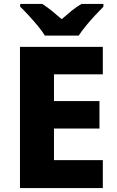

<svg xmlns="http://www.w3.org/2000/svg" viewBox="-20 -951 590 971"><path d="M500 0H81V-714H500V-575H253V-440H483V-301H253V-141H500ZM207 -771Q193 -794 170.5 -821Q148 -848 124.5 -873.5Q101 -899 82 -917V-931H194Q220 -914 243 -895.5Q266 -877 292 -854Q318 -877 342 -896.5Q366 -916 392 -931H503V-917Q486 -900 462 -874.5Q438 -849 415.5 -821.5Q393 -794 378 -771Z"/></svg>

Font: Noto Sans Canadian Aboriginal ExtraBold
Style: Regular
Weight: 800
Designer: Monotype Design Team, Typotheque's Kevin King
Foundry: Monotype Imaging Inc.
Version: Version 2.004; ttfautohint (v1.8.4.7-5d5b)